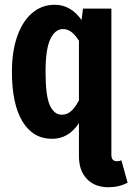

<svg xmlns="http://www.w3.org/2000/svg" viewBox="-20 -566 555 805"><path d="M515 200Q479 219 435 219Q377 219 344 184Q311 149 311 89V-50Q268 16 198 16Q118 16 74 -57Q30 -130 30 -265Q30 -351 52.5 -414.5Q75 -478 115.5 -512Q156 -546 209 -546Q277 -546 322 -482L328 -530H447V83Q447 110 470 110Q481 110 489 106ZM311 -145V-395Q296 -419 280 -431.5Q264 -444 244 -444Q211 -444 191 -402Q171 -360 171 -265Q171 -164 189 -124.5Q207 -85 239 -85Q261 -85 278 -100Q295 -115 311 -145Z"/></svg>

Font: Fira Sans Compressed SemiBold
Style: Regular
Weight: 600
Width: 1
Designer: bBox Type GmbH & Carrois Corporate GbR & Edenspiekermann AG
Foundry: bBox Type GmbH & Carrois Corporate GbR & Edenspiekermann AG
Version: Version 4.301